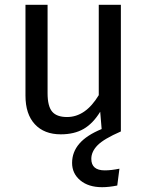

<svg xmlns="http://www.w3.org/2000/svg" viewBox="-20 -547 615 799"><path d="M360 114Q360 162 416 162Q443 162 477 155L468 225Q433 232 405 232Q348 232 314 203.5Q280 175 280 131Q280 86 310 51Q340 16 403 -10L397 -82Q367 -33 328 -10.5Q289 12 233 12Q164 12 125 -30Q86 -72 86 -149V-527H178V-159Q178 -105 197 -82.5Q216 -60 259 -60Q336 -60 391 -151V-527H483V0Q412 31 386 57.5Q360 84 360 114Z"/></svg>

Font: Statis Sans
Style: Regular
Weight: 400
Designer: bBox Type GmbH
Foundry: bBox Type GmbH
Version: Version 1.000